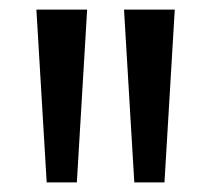

<svg xmlns="http://www.w3.org/2000/svg" viewBox="-20 -828 441 401"><path d="M77.5 -447 56 -808H162L140.5 -447ZM260.5 -447 239 -808H345L323.5 -447Z"/></svg>

Font: Encode Sans Medium
Style: Regular
Weight: 500
Designer: Multiple Designers
Foundry: Impallari Type
Version: Version 2.000